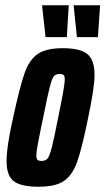

<svg xmlns="http://www.w3.org/2000/svg" viewBox="-20 -701 400 729"><path d="M5 -88Q5 -146 30 -255Q55 -371 73 -422.5Q91 -474 123 -496Q155 -518 218 -518Q285 -518 312 -495.5Q339 -473 339 -416Q339 -370 315 -255Q291 -137 273 -86.5Q255 -36 223 -14Q191 8 126 8Q60 8 32.5 -13Q5 -34 5 -88ZM201 -255Q226 -376 226 -398Q226 -412 221.5 -416Q217 -420 206 -420Q191 -420 184 -411Q177 -402 169 -371Q161 -340 144 -255L138 -227Q129 -184 123.5 -153.5Q118 -123 118 -111Q118 -98 122.5 -94Q127 -90 138 -90Q153 -90 160.5 -99Q168 -108 176.5 -140.5Q185 -173 201 -255ZM153 -560 140 -677V-681H241L234 -564V-560ZM272 -560 260 -677V-681H360L352 -564V-560Z"/></svg>

Font: Saira Ultra Condensed ExtraBold
Style: Italic
Weight: 800
Width: 1
Italic angle: -12°
Designer: Hector Gatti with collaboration of the Omnibus-Type team
Foundry: Omnibus-Type
Version: Version 1.001; ttfautohint (v1.8)